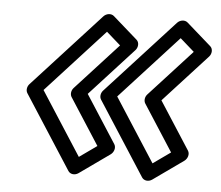

<svg xmlns="http://www.w3.org/2000/svg" viewBox="-44 -602 747 649"><g transform="rotate(5 329.0 -278.0)"><path d="M240.8 -63.1 102.3 -278 298.9 -492.9 346.9 -450.7 202.9 -293.4C194.4 -284 193.7 -270.6 198.8 -262.6L300.2 -105.3ZM210 -12.6C217 -1.8 232.7 0.1 244.6 -8.3L347.4 -81.3C358.2 -89 363.7 -105.1 356.5 -116.4L252.3 -278L400.2 -439.6C409.1 -449.4 410.6 -465.9 400.6 -474.7L317.5 -547.7C307.8 -556.2 291.6 -554.1 281.8 -543.4L53 -293.4C45.6 -285.4 42.8 -272 48.8 -262.6ZM490.8 -63.1 352.3 -278 548.9 -492.9 596.9 -450.7 452.9 -293.4C444.4 -284 443.7 -270.6 448.8 -262.6L550.2 -105.3ZM460 -12.6C467 -1.8 482.7 0.1 494.6 -8.3L597.4 -81.3C608.2 -89 613.7 -105.1 606.5 -116.4L502.3 -278L650.2 -439.6C659.1 -449.4 660.6 -465.9 650.6 -474.7L567.5 -547.7C557.8 -556.2 541.6 -554.1 531.8 -543.4L303 -293.4C295.6 -285.4 292.8 -272 298.8 -262.6Z"/></g></svg>

Font: Hussar Techniczny
Style: Bold 
Weight: 700
Foundry: Cannot Into Space Fonts
Version: Version 0.77